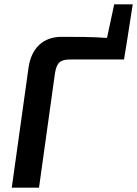

<svg xmlns="http://www.w3.org/2000/svg" viewBox="-20 -861 629 881"><path d="M504 -841 471 -687C405 -692 331 -692 262 -692C180 -692 124 -642 111 -551L34 0H159L232 -523C240 -576 258 -588 303 -588H549L563 -674L589 -841Z"/></svg>

Font: Exo 2 Semi Bold
Style: Italic
Weight: 600
Italic angle: -8°
Designer: Natanael Gama
Version: Version 1.001;PS 001.001;hotconv 1.0.88;makeotf.lib2.5.64775